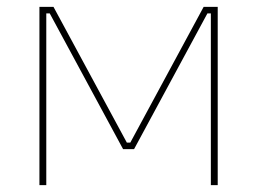

<svg xmlns="http://www.w3.org/2000/svg" viewBox="-20 -540 750 560"><path d="M95 0H115V-501H125L339 -105H371L585 -501H595V0H615V-520H574L360 -124H350L136 -520H95Z"/></svg>

Font: Fixel Display Thin
Style: Regular
Weight: 100
Designer: AlfaBravo + MacPaw
Foundry: Kyrylo Tkachov, Marchela Mozhyna, Serhii Makarenko, Maria Weinstein, Zakhar Kryvoshyya
Version: Version 1.211